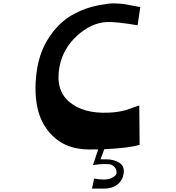

<svg xmlns="http://www.w3.org/2000/svg" viewBox="-20 -872 1043 1140"><path d="M809 -12Q746 7 599 14L577 74H612Q655 74 688 94Q721 114 714 160Q707 201 676 224.5Q645 248 596 248H526L539 188Q565 194 598 194Q628 194 650 181Q672 168 672 154Q672 131 659 118.5Q646 106 633 104Q620 102 601 102Q572 102 532 108L563 15Q501 17 467 13Q362 3 292 -65.5Q222 -134 201 -238.5Q180 -343 202 -474Q211 -521 227.5 -565Q244 -609 276 -657Q308 -705 351 -742.5Q394 -780 459.5 -808.5Q525 -837 604 -847Q632 -853 667.5 -851.5Q703 -850 716.5 -848Q730 -846 761.5 -839.5Q793 -833 813 -830L797 -722Q666 -744 611 -741Q519 -735 436 -658.5Q353 -582 333 -474Q308 -338 391 -267.5Q474 -197 622 -203Q656 -204 684.5 -209Q713 -214 729 -219Q745 -224 769.5 -233Q794 -242 807 -246Z"/></svg>

Font: OpenDyslexic
Style: Regular
Weight: 400
Designer: Abbie Gonzalez
Version: Version 0.920;hotconv 1.0.109;makeotfexe 2.5.65596